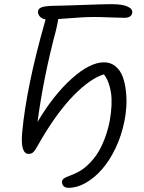

<svg xmlns="http://www.w3.org/2000/svg" viewBox="-20 -774 696 927"><path d="M312 132.8Q293 132.8 285.4 122.6Q277.8 112.3 279.8 100.1Q280.8 95.7 284.2 91.6Q287.6 87.4 294.4 84Q301.3 80.6 307.4 78.1Q313.5 75.7 323.5 71.8Q333.5 67.9 339.8 64.9Q359.4 56.6 377.9 43.9Q396.5 31.2 416.7 9.8Q437 -11.7 453.9 -38.8Q470.7 -65.9 485.6 -105Q500.5 -144 509.8 -189.9Q523.9 -271.5 515.9 -325.9Q507.8 -380.4 481.9 -415Q416 -395.5 334.7 -312.3Q253.4 -229 171.9 -87.9Q169.4 -83.5 164.6 -75.2Q159.7 -66.9 157.7 -63.5Q155.8 -60.1 152.1 -54Q148.4 -47.9 146.2 -45.4Q144 -43 140.4 -39.3Q136.7 -35.6 133.8 -34.4Q130.9 -33.2 127.2 -32Q123.5 -30.8 119.1 -30.8Q78.1 -30.8 86.9 -132.8Q107.4 -356 199.2 -676.8L200.2 -680.2Q181.2 -683.6 171.1 -695.8Q161.1 -708 164.1 -722.2Q166.5 -734.4 184.8 -740Q203.1 -745.6 244.1 -746.1Q286.1 -746.6 383.1 -750.2Q480 -753.9 518.1 -753.9Q572.8 -753.9 597.4 -741.7Q622.1 -729.5 618.2 -710.9Q613.8 -688 580.1 -688Q557.6 -688 512 -689.9Q466.3 -691.9 433.1 -691.9Q406.2 -691.9 376 -690.2Q345.7 -688.5 308.8 -685.5Q272 -682.6 261.2 -682.1Q258.3 -661.1 251 -630.9Q189.9 -401.4 161.1 -185.1Q236.8 -313.5 325.2 -393.3Q413.6 -473.1 481.9 -473.1Q515.1 -473.1 538.6 -453.1Q562 -433.1 573 -402.1Q584 -371.1 588.1 -332.3Q592.3 -293.5 589.8 -257.8Q587.4 -222.2 581.1 -190.9Q567.4 -120.6 538.3 -59.6Q509.3 1.5 472.7 43.2Q436 85 394 108.9Q352.1 132.8 312 132.8Z"/></svg>

Font: Shantell Sans Bouncy
Style: Italic
Weight: 300
Italic angle: -11.31°
Designer: Stephen Nixon, Anya Danilova, Shantell Martin
Foundry: Arrow Type
Version: Version 1.006;[9816181b4]